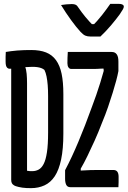

<svg xmlns="http://www.w3.org/2000/svg" viewBox="-20 -969 661 994"><path d="M500 -780Q493 -780 483 -780Q473 -780 463.5 -780Q454 -780 447 -780Q433 -780 422 -784.5Q411 -789 397 -804Q386 -816 373.5 -831.5Q361 -847 348 -865Q335 -883 321.5 -903Q308 -923 296 -943Q309 -945 323.5 -946.5Q338 -948 352 -948Q365 -948 372.5 -944Q380 -940 387 -928Q402 -906 422 -881.5Q442 -857 472 -827L434 -844Q449 -844 464 -844Q479 -844 493 -844L450 -826Q485 -861 509 -892Q533 -923 551 -949H594Q604 -949 610 -947Q616 -945 618.5 -942Q621 -939 621 -935Q621 -929 616.5 -921Q612 -913 600 -895Q591 -883 579.5 -868Q568 -853 554.5 -837.5Q541 -822 527 -807Q513 -792 500 -780ZM142 -710Q187 -710 218.5 -697.5Q250 -685 270 -657.5Q290 -630 299 -587Q308 -544 308 -482V-277Q308 -198 296.5 -143.5Q285 -89 263.5 -56.5Q242 -24 210.5 -9.5Q179 5 141 5Q128 5 117 4.5Q106 4 95.5 2.5Q85 1 77 -1Q69 -3 62.5 -5Q56 -7 52 -10Q45 -14 41.5 -20.5Q38 -27 38 -38Q38 -114 38 -195Q38 -276 38 -360Q38 -444 38 -530Q38 -616 38 -700L119 -650L109 -629Q116 -609 118 -586.5Q120 -564 120 -538Q120 -483 120 -426.5Q120 -370 120 -313Q120 -256 120 -199Q120 -142 120 -85Q124 -85 127.5 -84Q131 -83 136 -83Q141 -83 148 -83Q165 -83 180 -91Q195 -99 206 -120Q217 -141 223 -180.5Q229 -220 229 -283V-472Q229 -503 227 -528Q225 -553 221 -573Q217 -593 210 -607Q203 -613 193.5 -616.5Q184 -620 172.5 -621.5Q161 -623 147 -623Q130 -623 113 -621.5Q96 -620 81 -618Q66 -616 53 -614.5Q40 -613 30 -613Q23 -613 18 -617.5Q13 -622 11 -630Q9 -638 9 -650Q9 -663 9 -675.5Q9 -688 10 -700Q21 -702 36.5 -704Q52 -706 69.5 -707.5Q87 -709 106 -709.5Q125 -710 142 -710ZM593 0H344Q329 0 323 -12Q317 -24 317 -43V-88Q335 -122 352 -158.5Q369 -195 386 -235.5Q403 -276 420.5 -321Q438 -366 456 -416Q468 -447 478.5 -478Q489 -509 499 -540.5Q509 -572 517 -602L516 -614Q508 -614 500 -613.5Q492 -613 483.5 -612.5Q475 -612 466.5 -612Q458 -612 448 -612H349Q340 -612 334.5 -620Q329 -628 329 -642Q329 -657 329.5 -671Q330 -685 331 -700H558Q567 -700 573.5 -697Q580 -694 584.5 -687.5Q589 -681 591 -672Q593 -663 593 -650V-601Q589 -579 581.5 -551Q574 -523 563.5 -489Q553 -455 539.5 -415.5Q526 -376 508 -333Q489 -283 469.5 -240Q450 -197 432.5 -161Q415 -125 398 -96V-86Q427 -88 449 -88.5Q471 -89 490 -89H567Q581 -89 587.5 -80Q594 -71 594 -54Q594 -40 594 -26Q594 -12 593 0Z"/></svg>

Font: Rec Mono Semicasual
Style: Regular
Weight: 400
Version: Version 1.085; ttfautohint (v1.8.4.7-5d5b)